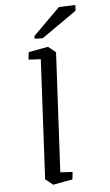

<svg xmlns="http://www.w3.org/2000/svg" viewBox="-105 -1025 620 1086"><g transform="rotate(-10 204.5 -482.0)"><path d="M102.5 -752 215.3 -762.7 254.9 -724.6 160.6 -51.3 229.5 -41.5 221.2 0 108.9 10.7 69.3 -27.3 163.1 -700.7 94.2 -710.4ZM150.9 -836.4 315.4 -973.6 408.7 -968.8 404.3 -936.5 194.3 -815.4 148.4 -820.8Z"/></g></svg>

Font: NoticiaText-Italic
Style: Italic
Weight: 400
Italic angle: -8°
Designer: JM Sole
Foundry: JM Sole
Version: Version 1.003